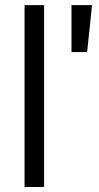

<svg xmlns="http://www.w3.org/2000/svg" viewBox="-20 -747 395 767"><path d="M265.6 -726.6H347.7L328.1 -539.1H265.6ZM78.1 -726.6H156.2V0H78.1Z"/></svg>

Font: 和音 by 宁静之雨，公众号njzyshare
Style: Regular
Weight: 400
Designer: Steve Matteson
Foundry: Ascender Corporation
Version: Version 6.00;June 8, 2018;FontCreator 11.0.0.2388 32-bit